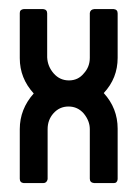

<svg xmlns="http://www.w3.org/2000/svg" viewBox="-20 -411 309 431"><path d="M235.4 0Q243.2 0 244.1 -8.8Q244.1 -46.9 244.1 -122.1Q244.1 -168 212.9 -202.1Q244.1 -235.4 244.1 -281.2Q244.1 -314.5 244.1 -380.9Q244.1 -389.6 235.4 -390.6Q220.7 -390.6 191.4 -390.6Q182.6 -389.6 181.6 -381.8Q181.6 -347.7 181.6 -281.2Q181.6 -260.7 168 -246.1Q155.3 -230.5 134.8 -230.5Q114.3 -230.5 100.6 -246.1Q86.9 -261.7 85.9 -282.2Q85.9 -314.5 85.9 -380.9Q85.9 -389.6 77.1 -390.6Q62.5 -390.6 33.2 -390.6Q24.4 -389.6 24.4 -381.8Q24.4 -347.7 24.4 -280.3Q24.4 -235.4 55.7 -201.2Q24.4 -166 24.4 -121.1Q24.4 -84 24.4 -9.8Q24.4 -1 33.2 0Q47.9 0 77.1 0Q85 0 86.9 -8.8Q86.9 -46.9 86.9 -121.1Q86.9 -141.6 99.6 -156.2Q113.3 -171.9 133.8 -171.9Q154.3 -171.9 168 -156.2Q181.6 -139.6 181.6 -121.1Q181.6 -84 181.6 -9.8Q181.6 -1 191.4 0Q206.1 0 235.4 0Z"/></svg>

Font: Lega 2020-21MOD
Style: Regular
Weight: 400
Designer: SIL Open Font License
Foundry: SIL Open Font License
Version: Version 1.00;July 1, 2020;FontCreator 13.0.0.2670 32-bit